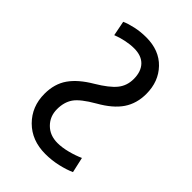

<svg xmlns="http://www.w3.org/2000/svg" viewBox="-172 -602 681 681"><g transform="rotate(45 168.5 -262.0)"><path d="M187 11Q119 11 76.5 -31.5Q34 -74 34 -138Q34 -188 58.5 -223Q83 -258 134 -288Q181 -316 201 -340.5Q221 -365 221 -399Q221 -436 201.5 -456.5Q182 -477 145 -477Q126 -477 104 -472.5Q82 -468 62 -460L51 -516Q69 -524 94.5 -529.5Q120 -535 148 -535Q213 -535 251.5 -495Q290 -455 290 -393Q290 -345 266 -309.5Q242 -274 189 -244Q137 -214 120.5 -190Q104 -166 104 -131Q104 -95 128 -71Q152 -47 190 -47Q213 -47 240 -54Q267 -61 289 -71L302 -13Q280 -3 249.5 4Q219 11 187 11Z"/></g></svg>

Font: Ubuntu Sans Condensed
Style: Regular
Weight: 400
Width: 3
Designer: Dalton Maag Ltd
Foundry: Dalton Maag Ltd
Version: Version 1.006; ttfautohint (v1.8.4.7-5d5b)